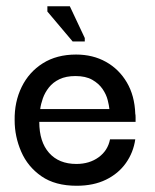

<svg xmlns="http://www.w3.org/2000/svg" viewBox="-20 -586 497 616"><path d="M226 10Q157 10 113 -20.5Q69 -51 48 -99.5Q27 -148 27 -200Q26 -259 49.5 -307Q73 -355 117.5 -383Q162 -411 224 -411Q278 -411 320 -387.5Q362 -364 387 -321.5Q412 -279 414 -221Q415 -218 415 -209.5Q415 -201 415 -195H106Q106 -131 137.5 -95.5Q169 -60 225 -60Q267 -60 296.5 -81.5Q326 -103 333 -139H414Q408 -97 384 -63Q360 -29 320 -9.5Q280 10 226 10ZM109 -236H331Q330 -247 325.5 -265Q321 -283 309 -300.5Q297 -318 276 -330Q255 -342 222 -342Q192 -342 171 -332Q150 -322 137 -305.5Q124 -289 117.5 -270.5Q111 -252 109 -236ZM213 -453 132 -549V-566H204L252 -464V-453Z"/></svg>

Font: Darker Grotesque SemiBold
Style: Regular
Weight: 600
Designer: Gabriel Lam
Foundry: TypeRant
Version: Version 1.000;gftools[0.9.28]